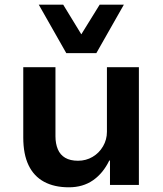

<svg xmlns="http://www.w3.org/2000/svg" viewBox="-20 -787 692 817"><path d="M273 10Q211 10 167.5 -13.5Q124 -37 101.5 -84Q79 -131 79 -202V-501H216V-207Q216 -176 226 -152Q236 -128 257.5 -115.5Q279 -103 312 -103Q346 -103 374 -119.5Q402 -136 418.5 -164.5Q435 -193 435 -226V-501H571V0H448V-104H445Q419 -50 376 -20Q333 10 273 10ZM262 -561 145 -767H249L326 -641L404 -767H507L390 -561Z"/></svg>

Font: Nunito Sans 7pt
Style: Bold
Weight: 700
Designer: Vernon Adams
Foundry: Vernon Adams
Version: Version 3.101;gftools[0.9.27]